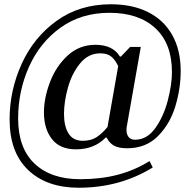

<svg xmlns="http://www.w3.org/2000/svg" viewBox="-20 -700 895 900"><path d="M25 -140Q25 -276 81.5 -400.5Q138 -525 245.5 -602.5Q353 -680 500 -680Q600 -680 673.5 -643.5Q747 -607 787 -536.5Q827 -466 827 -367Q827 -285 802 -202Q777 -119 720.5 -62Q664 -5 576 -5Q536 -5 514 -17.5Q492 -30 480 -55H475Q422 0 336 0Q261 0 223.5 -48Q186 -96 186 -173Q186 -241 214.5 -315.5Q243 -390 297.5 -440Q352 -490 427 -490Q509 -490 542 -435H547L590 -480H640L574 -105Q573 -102 573 -90Q573 -70 583 -57.5Q593 -45 613 -45Q669 -45 708 -99.5Q747 -154 766.5 -229Q786 -304 786 -362Q786 -496 708 -568Q630 -640 493 -640Q361 -640 264 -570.5Q167 -501 116 -387Q65 -273 65 -145Q65 -6 142 67Q219 140 356 140Q453 140 532.5 119Q612 98 681 55L696 85Q542 180 349 180Q199 180 112 97Q25 14 25 -140ZM484 -105 534 -390Q521 -418 502.5 -434Q484 -450 450 -450Q394 -450 355.5 -403Q317 -356 298.5 -289.5Q280 -223 280 -166Q280 -108 301.5 -74Q323 -40 368 -40Q407 -40 433.5 -57.5Q460 -75 484 -105Z"/></svg>

Font: Philosopher
Style: Italic
Weight: 400
Italic angle: -10°
Designer: Jovanny Lemonad
Foundry: Jovanny Lemonad
Version: Version 2.000